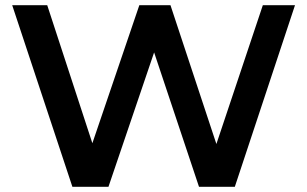

<svg xmlns="http://www.w3.org/2000/svg" viewBox="-20 -720 1184 740"><path d="M1117 -700 885 0H747L574 -518L398 0H259L27 -700H162L336 -168L517 -700H637L814 -165L993 -700Z"/></svg>

Font: APTA Sans SemiBold
Style: Bold
Weight: 600
Version: Version 7.200